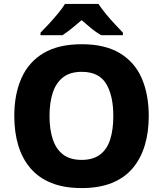

<svg xmlns="http://www.w3.org/2000/svg" viewBox="-20 -951 834 981"><path d="M740 -358Q740 -275 719.5 -207.5Q699 -140 657.5 -91Q616 -42 551 -16Q486 10 397 10Q308 10 243 -16Q178 -42 136 -91Q94 -140 73.5 -207.5Q53 -275 53 -359Q53 -470 90 -552.5Q127 -635 203 -680Q279 -725 398 -725Q516 -725 592 -679.5Q668 -634 704 -551.5Q740 -469 740 -358ZM233 -358Q233 -289 250 -238.5Q267 -188 303 -161Q339 -134 397 -134Q455 -134 491 -161Q527 -188 543 -238.5Q559 -289 559 -358Q559 -463 522 -523.5Q485 -584 398 -584Q339 -584 303 -556.5Q267 -529 250 -478.5Q233 -428 233 -358ZM483 -931Q498 -908 520.5 -880.5Q543 -853 567 -827.5Q591 -802 608 -784V-771H497Q471 -786 447 -805.5Q423 -825 397 -848Q370 -825 347.5 -806.5Q325 -788 299 -771H187V-784Q206 -803 229.5 -828.5Q253 -854 275.5 -881Q298 -908 312 -931Z"/></svg>

Font: Noto Sans Khmer ExtraBold
Style: Regular
Weight: 800
Version: Version 2.003